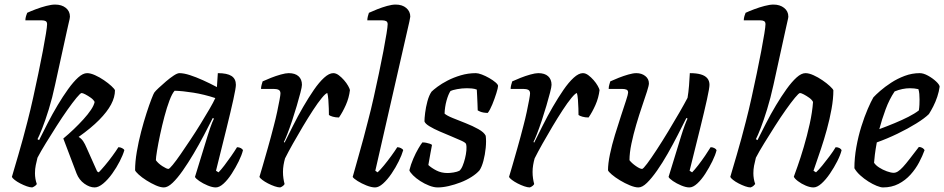

<svg xmlns="http://www.w3.org/2000/svg" viewBox="-20 -820 4131 840"><path d="M121 0Q111 0 97 -5Q83 -10 68.5 -17.5Q54 -25 44 -33Q34 -41 32 -46Q35 -57 42.5 -82Q50 -107 60 -141.5Q70 -176 80.5 -214Q91 -252 100 -288Q113 -338 125 -392.5Q137 -447 148 -499.5Q159 -552 167.5 -597Q176 -642 181 -673Q186 -704 186 -714Q186 -724 180 -727.5Q174 -731 163 -731H91Q91 -740 94 -750Q97 -760 99 -764Q114 -771 136.5 -779.5Q159 -788 182 -794Q205 -800 221 -800Q250 -800 268 -785.5Q286 -771 286 -747Q286 -744 284.5 -736.5Q283 -729 280 -717Q277 -705 273 -686L221 -449Q209 -392 193.5 -342Q178 -292 164.5 -258Q151 -224 144 -211L151 -207Q168 -241 188.5 -281Q209 -321 232 -359.5Q255 -398 278 -430Q301 -462 322 -481Q343 -500 361 -500Q376 -500 396 -491Q416 -482 435 -469Q454 -456 467.5 -443.5Q481 -431 483 -425Q483 -395 466 -363Q449 -331 414 -295.5Q379 -260 324 -221Q336 -214 344 -202Q352 -190 359 -173L405 -70L412 -66Q422 -76 438.5 -95.5Q455 -115 471.5 -137.5Q488 -160 498 -176Q506 -176 514 -172Q522 -168 524 -163Q518 -142 504 -114.5Q490 -87 471 -60.5Q452 -34 431.5 -17Q411 0 394 0Q372 0 349 -16.5Q326 -33 315 -61L257 -214Q280 -233 302.5 -254.5Q325 -276 345 -298Q365 -320 378 -339.5Q391 -359 394 -374Q389 -384 377 -392.5Q365 -401 353.5 -407Q342 -413 337 -413Q332 -413 315 -392.5Q298 -372 275 -339.5Q252 -307 227.5 -268.5Q203 -230 180.5 -193.5Q158 -157 144 -130Q140 -114 136.5 -97.5Q133 -81 133 -62Q133 -50 135 -38Q137 -26 141 -15Q140 -12 134.5 -7.5Q129 -3 121 0Z M697 0Q682 0 661.5 -9Q641 -18 620.5 -31Q600 -44 586.5 -56.5Q573 -69 571 -75Q571 -112 578.5 -156Q586 -200 597.5 -244Q609 -288 621 -325Q633 -362 642.5 -386.5Q652 -411 655 -415Q660 -422 674.5 -435.5Q689 -449 706.5 -464Q724 -479 740 -489.5Q756 -500 765 -500Q784 -500 810.5 -491.5Q837 -483 868 -469Q899 -455 929 -439L933 -500Q974 -500 993 -487.5Q1012 -475 1012 -449Q1012 -435 1001 -385Q990 -335 970.5 -256Q951 -177 925 -73L936 -66Q947 -77 961.5 -96Q976 -115 991 -136.5Q1006 -158 1017 -176Q1026 -176 1033.5 -172Q1041 -168 1043 -163Q1038 -142 1024.5 -114.5Q1011 -87 994 -60.5Q977 -34 958.5 -17Q940 0 924 0Q909 0 888.5 -8.5Q868 -17 852 -28Q836 -39 833 -46L888 -225Q894 -244 899 -259Q904 -274 908.5 -284.5Q913 -295 916 -301L911 -304Q894 -270 872.5 -229Q851 -188 827 -147.5Q803 -107 779.5 -73.5Q756 -40 735 -20Q714 0 697 0ZM717 -81Q721 -81 735.5 -98.5Q750 -116 770 -145Q790 -174 813 -208.5Q836 -243 857.5 -278Q879 -313 896.5 -343Q914 -373 922 -391Q873 -407 826.5 -414.5Q780 -422 744 -423Q733 -411 721.5 -380.5Q710 -350 699.5 -310.5Q689 -271 680.5 -231Q672 -191 667 -160.5Q662 -130 662 -119Q672 -105 690.5 -93Q709 -81 717 -81Z M1206 0Q1196 0 1181.5 -5Q1167 -10 1152.5 -17.5Q1138 -25 1127.5 -33Q1117 -41 1115 -46Q1120 -62 1129.5 -95Q1139 -128 1152 -173.5Q1165 -219 1178 -270Q1186 -300 1192.5 -330.5Q1199 -361 1203 -383Q1207 -405 1207 -411Q1207 -423 1199 -427Q1191 -431 1177 -431H1122Q1122 -439 1124.5 -448.5Q1127 -458 1129 -464Q1144 -471 1165.5 -479.5Q1187 -488 1208.5 -494Q1230 -500 1243 -500Q1271 -500 1286 -486.5Q1301 -473 1301 -449Q1301 -440 1294.5 -415Q1288 -390 1278.5 -357.5Q1269 -325 1258 -292Q1247 -259 1237 -233.5Q1227 -208 1222 -199L1225 -196Q1242 -230 1262.5 -271Q1283 -312 1306.5 -352.5Q1330 -393 1353 -426.5Q1376 -460 1398 -480Q1420 -500 1438 -500Q1450 -500 1462 -491Q1474 -482 1485 -469.5Q1496 -457 1503 -444.5Q1510 -432 1511 -426Q1507 -392 1493 -360.5Q1479 -329 1463 -306Q1448 -306 1436 -309.5Q1424 -313 1419 -317Q1419 -327 1418.5 -345.5Q1418 -364 1416.5 -383.5Q1415 -403 1412 -413Q1405 -412 1388 -391.5Q1371 -371 1349.5 -338Q1328 -305 1305 -266.5Q1282 -228 1261.5 -191.5Q1241 -155 1227 -127Q1223 -113 1220.5 -98Q1218 -83 1218 -68Q1218 -53 1220 -39.5Q1222 -26 1225 -15Q1224 -12 1219 -7.5Q1214 -3 1206 0Z M1621 0Q1605 0 1583.5 -8.5Q1562 -17 1544.5 -28Q1527 -39 1523 -46Q1526 -56 1533 -81.5Q1540 -107 1550 -142Q1560 -177 1570.5 -216Q1581 -255 1590 -291Q1603 -340 1615 -394Q1627 -448 1638 -500Q1649 -552 1657.5 -597Q1666 -642 1671 -673Q1676 -704 1676 -714Q1676 -724 1669.5 -727.5Q1663 -731 1652 -731H1587Q1587 -739 1589.5 -749Q1592 -759 1594 -764Q1609 -771 1630.5 -779.5Q1652 -788 1673.5 -794Q1695 -800 1711 -800Q1740 -800 1757.5 -785Q1775 -770 1775 -747Q1775 -745 1771 -725.5Q1767 -706 1762 -686L1622 -73L1632 -66Q1644 -77 1660 -96.5Q1676 -116 1692 -138Q1708 -160 1718 -176Q1726 -176 1734 -172Q1742 -168 1744 -163Q1738 -142 1724.5 -114.5Q1711 -87 1693 -60.5Q1675 -34 1656 -17Q1637 0 1621 0Z M1895 0Q1878 0 1857.5 -8Q1837 -16 1818.5 -28Q1800 -40 1787 -53Q1774 -66 1771 -75Q1777 -100 1788 -125.5Q1799 -151 1810.5 -170.5Q1822 -190 1828 -197Q1836 -197 1844 -195.5Q1852 -194 1859.5 -191.5Q1867 -189 1870 -186Q1867 -170 1863 -148.5Q1859 -127 1854 -98Q1868 -85 1889.5 -74Q1911 -63 1938 -63Q1949 -63 1964.5 -65.5Q1980 -68 1990 -73Q1998 -80 2004 -94.5Q2010 -109 2014.5 -127Q2019 -145 2020.5 -162Q2022 -179 2019 -190Q2017 -196 1998.5 -204.5Q1980 -213 1954.5 -223.5Q1929 -234 1903.5 -245Q1878 -256 1859 -267.5Q1840 -279 1837 -289Q1837 -302 1840 -326.5Q1843 -351 1850 -377Q1857 -403 1868 -419Q1876 -427 1894 -440.5Q1912 -454 1938 -467.5Q1964 -481 1996 -490.5Q2028 -500 2062 -500Q2072 -500 2088 -494Q2104 -488 2120.5 -478.5Q2137 -469 2148 -459.5Q2159 -450 2159 -444Q2159 -436 2151.5 -412Q2144 -388 2134 -363.5Q2124 -339 2114 -326Q2105 -326 2096 -327.5Q2087 -329 2080 -332Q2073 -335 2070 -337Q2070 -350 2069 -366.5Q2068 -383 2067.5 -399.5Q2067 -416 2066 -428Q2056 -432 2044 -433Q2032 -434 2023 -434Q2001 -434 1980 -430Q1959 -426 1951 -422Q1941 -407 1933.5 -379.5Q1926 -352 1925 -323Q1935 -314 1961 -303.5Q1987 -293 2017.5 -281Q2048 -269 2073 -255Q2098 -241 2105 -226Q2108 -203 2105 -173Q2102 -143 2095 -116.5Q2088 -90 2078 -75Q2065 -60 2043 -46Q2021 -32 1995 -22Q1969 -12 1943 -6Q1917 0 1895 0Z M2298 0Q2288 0 2273.5 -5Q2259 -10 2244.5 -17.5Q2230 -25 2219.5 -33Q2209 -41 2207 -46Q2212 -62 2221.5 -95Q2231 -128 2244 -173.5Q2257 -219 2270 -270Q2278 -300 2284.5 -330.5Q2291 -361 2295 -383Q2299 -405 2299 -411Q2299 -423 2291 -427Q2283 -431 2269 -431H2214Q2214 -439 2216.5 -448.5Q2219 -458 2221 -464Q2236 -471 2257.5 -479.5Q2279 -488 2300.5 -494Q2322 -500 2335 -500Q2363 -500 2378 -486.5Q2393 -473 2393 -449Q2393 -440 2386.5 -415Q2380 -390 2370.5 -357.5Q2361 -325 2350 -292Q2339 -259 2329 -233.5Q2319 -208 2314 -199L2317 -196Q2334 -230 2354.5 -271Q2375 -312 2398.5 -352.5Q2422 -393 2445 -426.5Q2468 -460 2490 -480Q2512 -500 2530 -500Q2542 -500 2554 -491Q2566 -482 2577 -469.5Q2588 -457 2595 -444.5Q2602 -432 2603 -426Q2599 -392 2585 -360.5Q2571 -329 2555 -306Q2540 -306 2528 -309.5Q2516 -313 2511 -317Q2511 -327 2510.5 -345.5Q2510 -364 2508.5 -383.5Q2507 -403 2504 -413Q2497 -412 2480 -391.5Q2463 -371 2441.5 -338Q2420 -305 2397 -266.5Q2374 -228 2353.5 -191.5Q2333 -155 2319 -127Q2315 -113 2312.5 -98Q2310 -83 2310 -68Q2310 -53 2312 -39.5Q2314 -26 2317 -15Q2316 -12 2311 -7.5Q2306 -3 2298 0Z M2773 0Q2758 0 2736 -9Q2714 -18 2692.5 -31Q2671 -44 2656.5 -56.5Q2642 -69 2640 -75Q2640 -104 2648.5 -145Q2657 -186 2670.5 -230Q2684 -274 2697 -313.5Q2710 -353 2719 -380.5Q2728 -408 2728 -415Q2728 -425 2720.5 -428Q2713 -431 2701 -431H2643Q2643 -441 2646 -450.5Q2649 -460 2650 -464Q2665 -471 2686.5 -479.5Q2708 -488 2729 -494Q2750 -500 2764 -500Q2787 -500 2803 -487.5Q2819 -475 2819 -455Q2819 -446 2810.5 -419.5Q2802 -393 2789 -355Q2776 -317 2763.5 -274.5Q2751 -232 2742.5 -191.5Q2734 -151 2734 -119Q2744 -106 2762 -93.5Q2780 -81 2789 -81Q2794 -81 2811.5 -104.5Q2829 -128 2853.5 -165.5Q2878 -203 2904 -246Q2930 -289 2952.5 -328Q2975 -367 2988 -392Q2992 -415 2994.5 -445.5Q2997 -476 2998 -500Q3027 -500 3046 -494.5Q3065 -489 3074.5 -477.5Q3084 -466 3084 -449Q3084 -435 3073 -385Q3062 -335 3042.5 -256Q3023 -177 2997 -73L3008 -66Q3019 -77 3034.5 -97Q3050 -117 3065 -139Q3080 -161 3089 -176Q3098 -176 3105.5 -172Q3113 -168 3115 -163Q3110 -142 3096.5 -114.5Q3083 -87 3066 -60.5Q3049 -34 3030.5 -17Q3012 0 2996 0Q2981 0 2960.5 -8.5Q2940 -17 2924 -28Q2908 -39 2905 -46L2960 -225Q2968 -251 2976 -272.5Q2984 -294 2988 -301L2983 -304Q2966 -270 2945 -229Q2924 -188 2901 -147.5Q2878 -107 2854.5 -73.5Q2831 -40 2810.5 -20Q2790 0 2773 0Z M3264 0Q3254 0 3240 -5Q3226 -10 3211.5 -17.5Q3197 -25 3187 -33Q3177 -41 3175 -46Q3178 -57 3185.5 -82Q3193 -107 3203 -141.5Q3213 -176 3223.5 -214Q3234 -252 3243 -288Q3256 -338 3268 -392.5Q3280 -447 3291 -499.5Q3302 -552 3310.5 -597Q3319 -642 3324 -673Q3329 -704 3329 -714Q3329 -724 3323 -727.5Q3317 -731 3306 -731H3234Q3234 -740 3237 -750Q3240 -760 3242 -764Q3257 -771 3279.5 -779.5Q3302 -788 3325 -794Q3348 -800 3364 -800Q3392 -800 3410.5 -785.5Q3429 -771 3429 -747Q3429 -743 3425.5 -728.5Q3422 -714 3416 -686L3364 -449Q3351 -390 3336 -341.5Q3321 -293 3308 -259.5Q3295 -226 3287 -211L3294 -207Q3311 -241 3331.5 -281Q3352 -321 3375 -359.5Q3398 -398 3421 -430Q3444 -462 3465 -481Q3486 -500 3504 -500Q3519 -500 3539 -491Q3559 -482 3578 -469Q3597 -456 3610.5 -443.5Q3624 -431 3626 -425Q3626 -388 3618 -343.5Q3610 -299 3597.5 -253.5Q3585 -208 3572 -169.5Q3559 -131 3550 -105Q3541 -79 3539 -73L3550 -66Q3562 -77 3578 -96.5Q3594 -116 3610 -137.5Q3626 -159 3636 -176Q3646 -176 3653 -172Q3660 -168 3662 -163Q3657 -142 3643 -114.5Q3629 -87 3611 -60.5Q3593 -34 3574 -17Q3555 0 3539 0Q3524 0 3505 -8Q3486 -16 3471 -27.5Q3456 -39 3453 -47Q3457 -58 3469.5 -93Q3482 -128 3496.5 -177Q3511 -226 3522.5 -278Q3534 -330 3537 -374Q3532 -384 3520 -392.5Q3508 -401 3496.5 -407Q3485 -413 3480 -413Q3475 -413 3458 -392.5Q3441 -372 3418 -339.5Q3395 -307 3370.5 -268.5Q3346 -230 3323.5 -193.5Q3301 -157 3287 -130Q3282 -111 3279 -95Q3276 -79 3276 -62Q3276 -50 3278 -38Q3280 -26 3284 -15Q3281 -11 3276.5 -7Q3272 -3 3264 0Z M3843 0Q3833 0 3815.5 -7Q3798 -14 3779 -26Q3760 -38 3743.5 -53Q3727 -68 3718 -84Q3718 -129 3726.5 -176.5Q3735 -224 3748.5 -267Q3762 -310 3776.5 -343.5Q3791 -377 3801 -394Q3811 -405 3831 -422.5Q3851 -440 3878.5 -458Q3906 -476 3938 -488Q3970 -500 4004 -500Q4020 -500 4040 -489Q4060 -478 4075 -464Q4090 -450 4091 -441Q4088 -419 4080.5 -396.5Q4073 -374 4063 -354.5Q4053 -335 4044 -321Q4026 -303 3989 -280Q3952 -257 3906.5 -235Q3861 -213 3816 -197Q3810 -164 3807.5 -143Q3805 -122 3804 -108Q3811 -97 3826.5 -87Q3842 -77 3860 -70.5Q3878 -64 3890 -64Q3899 -64 3908.5 -70Q3918 -76 3930.5 -89.5Q3943 -103 3959.5 -124.5Q3976 -146 4000 -177Q4009 -177 4016 -172.5Q4023 -168 4025 -163Q4016 -138 4001 -109.5Q3986 -81 3963.5 -56Q3941 -31 3911 -15.5Q3881 0 3843 0ZM3827 -255Q3862 -268 3894.5 -281.5Q3927 -295 3954.5 -309Q3982 -323 4000 -337Q4002 -350 4002.5 -362Q4003 -374 4003 -385Q4003 -398 4002 -409Q4001 -420 3998 -430Q3989 -432 3980 -433Q3971 -434 3961 -434Q3945 -434 3928 -430.5Q3911 -427 3894 -420Q3871 -386 3854.5 -341.5Q3838 -297 3827 -255Z"/></svg>

Font: Texturina Medium 12pt Medium
Style: Italic
Weight: 500
Italic angle: -11°
Version: Version 1.002